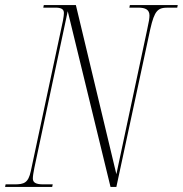

<svg xmlns="http://www.w3.org/2000/svg" viewBox="-40 -734 718 754"><path d="M-20 0H165L167 -10H130C101 -10 89 -17 89 -33C89 -42 91 -55 95 -75L226 -690L394 0H417L550 -619C567 -694 580 -704 620 -704H656L658 -714H470L468 -704H503C531 -704 547 -696 547 -673C547 -663 545 -649 538 -618L417 -50L258 -714H132L130 -704H177C199 -704 211 -699 211 -683C211 -677 210 -668 207 -652L81 -62C71 -16 55 -10 17 -10H-18Z"/></svg>

Font: Noto Serif Display ExtraCondensed ExtraLight
Style: Italic
Weight: 200
Width: 2
Italic angle: -12°
Designer: Monotype Design Team
Foundry: Monotype Imaging Inc.
Version: Version 2.009